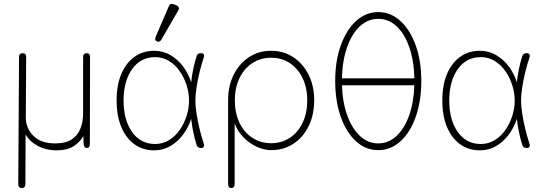

<svg xmlns="http://www.w3.org/2000/svg" viewBox="-20 -746 2731 968"><path d="M90 202Q72 202 72 182L76 -458Q76 -478 94 -478Q112 -478 112 -458L110 -154Q110 -100 148 -61.5Q186 -23 258 -23Q313 -23 343.5 -44.5Q374 -66 386.5 -100.5Q399 -135 399 -174V-458Q399 -478 417 -478Q434 -478 434 -458L433 -20Q433 0 418 0Q404 0 402 -19L400 -60Q383 -29 350.5 -8.5Q318 12 266 12Q214 12 173 -9Q132 -30 109 -68L108 182Q108 202 90 202Z M757 12Q702 12 659.5 -17.5Q617 -47 592.5 -103.5Q568 -160 568 -239Q568 -319 592.5 -375Q617 -431 659.5 -460.5Q702 -490 757 -490Q802 -490 839 -468.5Q876 -447 903 -411Q930 -375 944 -331Q947 -363 954 -397Q961 -431 971 -462Q975 -478 993 -478Q1003 -478 1007 -472Q1011 -466 1007 -455Q995 -419 985.5 -379.5Q976 -340 970.5 -303Q965 -266 965 -239Q965 -212 970.5 -175.5Q976 -139 985.5 -99Q995 -59 1007 -23Q1011 -13 1007.5 -6.5Q1004 0 996 0H993Q975 0 971 -16Q961 -48 954 -82Q947 -116 944 -147Q930 -104 903 -67.5Q876 -31 839 -9.5Q802 12 757 12ZM762 -20Q800 -20 831.5 -39Q863 -58 885.5 -90Q908 -122 920.5 -161Q933 -200 933 -239Q933 -278 920.5 -317Q908 -356 885.5 -388Q863 -420 831.5 -439Q800 -458 762 -458Q689 -458 646 -397.5Q603 -337 603 -239Q603 -141 646 -80.5Q689 -20 762 -20ZM794 -547Q785 -531 771 -537Q758 -543 765 -561L831 -714Q838 -732 857 -724L870 -719Q889 -710 878 -692Z M1147 202Q1130 202 1130 182V-240Q1130 -313 1158 -369Q1186 -425 1235 -457.5Q1284 -490 1347 -490Q1410 -490 1459 -457.5Q1508 -425 1536 -369Q1564 -313 1564 -240Q1564 -167 1536 -110Q1508 -53 1459 -21Q1410 11 1347 11Q1312 11 1275.5 -5.5Q1239 -22 1209 -52Q1179 -82 1163 -123V182Q1163 202 1147 202ZM1347 -24Q1400 -24 1441 -51Q1482 -78 1505.5 -127Q1529 -176 1529 -240Q1529 -304 1505.5 -352.5Q1482 -401 1441 -428Q1400 -455 1347 -455Q1294 -455 1252.5 -428Q1211 -401 1187.5 -352.5Q1164 -304 1164 -240Q1164 -176 1187.5 -127Q1211 -78 1252.5 -51Q1294 -24 1347 -24Z M1887 11Q1824 11 1775 -33.5Q1726 -78 1698 -157Q1670 -236 1670 -338Q1670 -439 1698 -517Q1726 -595 1775 -640Q1824 -685 1887 -685Q1950 -685 1999 -640Q2048 -595 2076 -517Q2104 -439 2104 -338Q2104 -236 2076 -157Q2048 -78 1999 -33.5Q1950 11 1887 11ZM1704 -351H2069Q2067 -440 2043.5 -508Q2020 -576 1979.5 -613.5Q1939 -651 1887 -651Q1835 -651 1794.5 -613.5Q1754 -576 1730 -508Q1706 -440 1704 -351ZM1887 -23Q1938 -23 1978 -59.5Q2018 -96 2042 -162Q2066 -228 2069 -316H1704Q1707 -228 1731.5 -162Q1756 -96 1796 -59.5Q1836 -23 1887 -23Z M2399 12Q2344 12 2301.5 -17.5Q2259 -47 2234.5 -103.5Q2210 -160 2210 -239Q2210 -319 2234.5 -375Q2259 -431 2301.5 -460.5Q2344 -490 2399 -490Q2444 -490 2481 -468.5Q2518 -447 2545 -411Q2572 -375 2586 -331Q2589 -363 2596 -397Q2603 -431 2613 -462Q2617 -478 2635 -478Q2645 -478 2649 -472Q2653 -466 2649 -455Q2637 -419 2627.5 -379.5Q2618 -340 2612.5 -303Q2607 -266 2607 -239Q2607 -212 2612.5 -175.5Q2618 -139 2627.5 -99Q2637 -59 2649 -23Q2653 -13 2649.5 -6.5Q2646 0 2638 0H2635Q2617 0 2613 -16Q2603 -48 2596 -82Q2589 -116 2586 -147Q2572 -104 2545 -67.5Q2518 -31 2481 -9.5Q2444 12 2399 12ZM2404 -20Q2442 -20 2473.5 -39Q2505 -58 2527.5 -90Q2550 -122 2562.5 -161Q2575 -200 2575 -239Q2575 -278 2562.5 -317Q2550 -356 2527.5 -388Q2505 -420 2473.5 -439Q2442 -458 2404 -458Q2331 -458 2288 -397.5Q2245 -337 2245 -239Q2245 -141 2288 -80.5Q2331 -20 2404 -20Z"/></svg>

Font: Zen Maru Gothic Light
Style: Regular
Weight: 300
Designer: Yoshimichi Ohira
Foundry: Positype
Version: Version 1.001